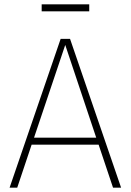

<svg xmlns="http://www.w3.org/2000/svg" viewBox="-20 -860 599 880"><path d="M389 -840V-808H171V-840ZM498 0 432 -197H125L59 0H24L258 -682H301L535 0ZM136 -229H421L279 -654Z"/></svg>

Font: Fira Sans UltraLight
Style: Regular
Weight: 200
Designer: Carrois Corporate & Edenspiekermann AG
Foundry: Carrois Corporate GbR & Edenspiekermann AG
Version: Version 4.106;PS 004.106;hotconv 1.0.70;makeotf.lib2.5.58329